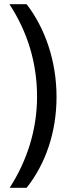

<svg xmlns="http://www.w3.org/2000/svg" viewBox="-20 -739 338 917"><path d="M250 -276C250 -446 196 -604 107 -719H25C110 -589 157 -441 157 -277C157 -120 109 30 26 158H107C197 45 250 -107 250 -276Z"/></svg>

Font: Noto Sans Gujarati ExtraCondensed Medium
Style: Regular
Weight: 500
Width: 2
Designer: Jelle Bosma - Monotype Design Team, Universal Thirst
Foundry: Monotype Imaging Inc.
Version: Version 2.106